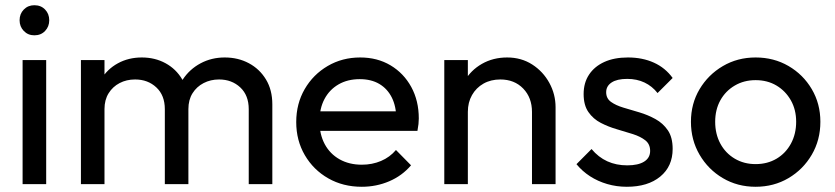

<svg xmlns="http://www.w3.org/2000/svg" viewBox="-20 -705 3196 735"><path d="M66.5 0V-475H156.8V0ZM111.5 -569.8Q87.2 -569.8 71.1 -586.5Q55 -603.2 55 -627.5Q55 -652 71.1 -668.5Q87.2 -685 111.5 -685Q136.8 -685 152.6 -668.5Q168.5 -652 168.5 -627.5Q168.5 -603.2 152.6 -586.5Q136.8 -569.8 111.5 -569.8Z M289.8 0V-475H380V0ZM611 0V-287Q611 -340 578.5 -370.4Q546 -400.8 497.2 -400.8Q464.2 -400.8 437.9 -387Q411.5 -373.2 395.8 -348Q380 -322.8 380 -287.5L342.5 -305.8Q342.5 -360.2 366.4 -400.2Q390.2 -440.2 431.1 -462.6Q472 -485 522.8 -485Q573.2 -485 613.6 -463Q654 -441 677.6 -401Q701.2 -361 701.2 -305.5V0ZM932.2 0V-287Q932.2 -340 899.8 -370.4Q867.2 -400.8 818.5 -400.8Q786.2 -400.8 759.5 -387Q732.8 -373.2 717 -348Q701.2 -322.8 701.2 -287.5L649.5 -305.8Q653.2 -360.5 679.5 -400.4Q705.8 -440.2 747.8 -462.6Q789.8 -485 840.2 -485Q891.5 -485 932.6 -463Q973.8 -441 998.1 -400.9Q1022.5 -360.8 1022.5 -305.2V0Z M1364.8 10Q1293.5 10 1236.8 -22.2Q1180 -54.5 1147 -110.9Q1114 -167.2 1114 -237.8Q1114 -308 1146.4 -363.9Q1178.8 -419.8 1234.5 -452.4Q1290.2 -485 1358.8 -485Q1424.5 -485 1475 -454.9Q1525.5 -424.8 1554.4 -372Q1583.2 -319.2 1583.2 -251.5Q1583.2 -241.5 1582 -230Q1580.8 -218.5 1578 -204H1177.2V-278.8H1530.2L1497.2 -250Q1496.8 -297.8 1480 -331.5Q1463.2 -365.2 1432.2 -383.6Q1401.2 -402 1357 -402Q1310.5 -402 1275.9 -381.9Q1241.2 -361.8 1222.1 -325.8Q1203 -289.8 1203 -240.5Q1203 -190.8 1223.1 -153.2Q1243.2 -115.8 1280 -95.1Q1316.8 -74.5 1365 -74.5Q1404.8 -74.5 1438.5 -88.8Q1472.2 -103 1495.8 -130.8L1553.5 -72.2Q1519.5 -32.2 1470.1 -11.1Q1420.8 10 1364.8 10Z M2016.5 0V-276.5Q2016.5 -331.2 1982.9 -366Q1949.2 -400.8 1895.4 -400.8Q1858.8 -400.8 1830.8 -384.9Q1802.8 -369 1786.9 -341Q1771 -313 1771 -276.8L1733.5 -297.8Q1733.5 -352 1757.9 -394.1Q1782.2 -436.2 1824.9 -460.6Q1867.6 -485 1921.5 -485Q1975.5 -485 2017.4 -458.1Q2059.2 -431.2 2083 -387.6Q2106.8 -344 2106.8 -294.5V0ZM1680.8 0V-475H1771V0Z M2379.5 10Q2340.2 10 2304.4 -0.5Q2268.5 -11 2238.8 -30.2Q2209 -49.5 2186.8 -76.5L2244.5 -134.5Q2270.8 -103 2304.9 -87.5Q2339 -72 2381.2 -72Q2423.2 -72 2446 -86.4Q2468.8 -100.8 2468.8 -127.2Q2468.8 -153.2 2450.4 -167.8Q2432 -182.2 2402.9 -191.6Q2373.8 -201 2341.5 -210.2Q2309.2 -219.5 2280.1 -234.5Q2251 -249.5 2232.6 -275.9Q2214.2 -302.2 2214.2 -345Q2214.2 -388 2234.9 -419.2Q2255.5 -450.5 2293.4 -467.8Q2331.2 -485 2383.8 -485Q2439.5 -485 2483.1 -465.2Q2526.8 -445.5 2555 -406.5L2497.2 -348.8Q2476.5 -375.2 2447.2 -389.1Q2418 -403 2380.8 -403Q2342 -403 2321.2 -389.2Q2300.5 -375.5 2300.5 -352Q2300.5 -328.2 2318.9 -315Q2337.2 -301.8 2366.4 -293Q2395.5 -284.2 2427.8 -274.8Q2460 -265.2 2489.1 -249.2Q2518.2 -233.2 2536.6 -206.2Q2555 -179.2 2555 -135Q2555 -68.2 2507.6 -29.1Q2460.2 10 2379.5 10Z M2872.5 10Q2803.2 10 2747.1 -23.1Q2691 -56.2 2658 -112.8Q2625 -169.2 2625 -238.8Q2625 -308 2658 -363.5Q2691 -419 2747.1 -452Q2803.2 -485 2872.5 -485Q2942.2 -485 2998.4 -452.4Q3054.5 -419.8 3087.5 -363.9Q3120.5 -308 3120.5 -238.8Q3120.5 -169 3087.5 -112.6Q3054.5 -56.2 2998.4 -23.1Q2942.2 10 2872.5 10ZM2872.5 -76.8Q2917.8 -76.8 2952.9 -97.6Q2988 -118.5 3007.9 -155.4Q3027.8 -192.2 3027.8 -239Q3027.8 -285.2 3007.5 -321Q2987.2 -356.8 2952.5 -377.5Q2917.8 -398.2 2872.5 -398.2Q2828 -398.2 2792.8 -377.5Q2757.5 -356.8 2737.6 -321Q2717.8 -285.2 2717.8 -238.8Q2717.8 -192 2737.6 -155.2Q2757.5 -118.5 2792.8 -97.6Q2828 -76.8 2872.5 -76.8Z"/></svg>

Font: Outfit Thin
Style: Regular
Weight: 100
Designer: Rodrigo Fuenzalida
Foundry: fragTYPE
Version: Version 1.000